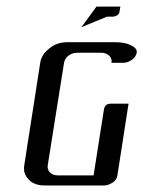

<svg xmlns="http://www.w3.org/2000/svg" viewBox="-20 -567 438 587"><path d="M53.2 -52.7Q53.2 -55.2 54.2 -62L103 -375Q106.4 -399.9 130.9 -418.9Q153.3 -438 186 -438H331.1Q361.3 -438 380.4 -428.7Q400.4 -418.9 397.9 -405.8Q395.5 -392.6 382.8 -383.8Q369.6 -375 356.9 -375H320.8Q323.2 -388.2 313.5 -397Q304.2 -405.8 289.1 -405.8H216.8Q201.2 -405.8 189.5 -397Q178.2 -388.2 175.8 -375L126 -62Q124 -48.3 132.8 -39.6Q141.6 -30.8 157.2 -30.8H266.1L297.9 -232.9Q300.8 -250 318.8 -250H373L338.9 -30.8Q336.4 -16.1 324.2 -8.8Q311 0 297.9 0H116.2Q85 0 67.4 -18.1Q53.2 -33.2 53.2 -52.7ZM229 -483.9 274.9 -546.9H348.1L345.2 -530.8Q344.7 -524.4 337.9 -520Q331.5 -516.1 325.2 -516.1H307.1Z"/></svg>

Font: Hhenum
Style: Italic
Weight: 400
Designer: T. Christopher White
Version: Version 1.0